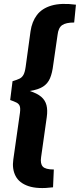

<svg xmlns="http://www.w3.org/2000/svg" viewBox="-20 -792 408 981"><path d="M368 -768 359 -677Q317 -677 297.5 -663.5Q278 -650 274 -613L252 -461Q247 -419 235.5 -392Q224 -365 200 -349.5Q176 -334 132 -327Q170 -315 190.5 -297.5Q211 -280 217.5 -254.5Q224 -229 219 -194L190 11Q185 44 198.5 59Q212 74 255 74L251 165Q173 175 125.5 159Q78 143 59.5 107Q41 71 48 23L82 -216Q85 -240 80.5 -251Q76 -262 64 -268Q52 -274 32 -281L44 -377Q67 -384 79.5 -390Q92 -396 99.5 -409Q107 -422 111 -450L136 -632Q143 -681 168.5 -715Q194 -749 243 -763.5Q292 -778 368 -768Z"/></svg>

Font: Exo 2
Style: Bold Italic
Weight: 700
Italic angle: -8°
Designer: Natanael Gama
Foundry: Natanael Gama
Version: Version 2.010